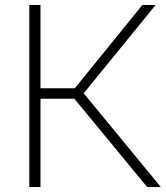

<svg xmlns="http://www.w3.org/2000/svg" viewBox="-20 -760 674 780"><path d="M99 0V-740H144.5V-401.5H284L558.5 -740H612.5L320 -381L633.5 0H578L282 -359H144.5V0Z"/></svg>

Font: Encode Sans SemiExpanded SemiExpanded ExtraLight
Style: Regular
Weight: 200
Width: 6
Designer: Multiple Designers
Foundry: Impallari Type
Version: Version 3.000; ttfautohint (v1.8.3) -l 8 -r 50 -G 200 -x 14 